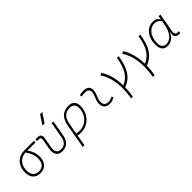

<svg xmlns="http://www.w3.org/2000/svg" viewBox="212 -2124 3678 3678"><g transform="rotate(-45 2051.0 -285.0)"><path d="M251.5 9.8Q157.2 9.8 105.2 -49.3Q53.2 -108.4 53.2 -215.8Q53.2 -307.1 89.8 -375.2Q126.5 -443.4 192.9 -481.2Q259.3 -519 348.1 -519H607.4L599.6 -475.1H381.8Q426.3 -416 447.8 -354Q469.2 -292 469.2 -230.5Q469.2 -115.7 412.4 -53Q355.5 9.8 251.5 9.8ZM329.6 -474.6Q260.3 -470.2 208.5 -436.8Q156.7 -403.3 128.4 -346.2Q100.1 -289.1 100.1 -213.9Q100.1 -128.4 141.6 -81.8Q183.1 -35.2 258.8 -35.2Q336.9 -35.2 379.6 -86.4Q422.4 -137.7 422.4 -230.5Q422.4 -285.6 399.9 -348.9Q377.4 -412.1 329.6 -474.6Z M851.1 9.8Q763.2 9.8 723.9 -45.9Q684.6 -101.6 702.1 -200.2L738.3 -405.3Q750 -473.6 695.3 -473.6H637.7L645.5 -517.6H706.1Q752.9 -517.6 773.9 -488Q794.9 -458.5 785.2 -405.3L749 -200.2Q720.2 -35.2 858.9 -35.2Q998 -35.2 1026.9 -200.2L1082.5 -517.6H1129.4L1073.7 -200.2Q1036.6 9.8 851.1 9.8ZM925.8 -609.4 1044.9 -794.9H1107.9L981.4 -609.4Z M1547.9 -527.3Q1623.5 -527.3 1665.3 -484.1Q1707 -440.9 1707 -361.3Q1707 -282.2 1680.2 -214.6Q1653.3 -147 1605.2 -96.7Q1557.1 -46.4 1492.4 -18.3Q1427.7 9.8 1351.6 9.8Q1330.1 9.8 1309.3 7.6Q1288.6 5.4 1267.1 2L1228 224.6H1181.2L1266.6 -260.3Q1291 -397.5 1359.1 -462.4Q1427.2 -527.3 1547.9 -527.3ZM1275.4 -46.4Q1303.7 -35.2 1362.3 -35.2Q1447.3 -35.2 1514.6 -77.4Q1582 -119.6 1621.1 -192.4Q1660.2 -265.1 1660.2 -356.4Q1660.2 -416.5 1627 -449.5Q1593.8 -482.4 1533.2 -482.4Q1440.4 -482.4 1386.7 -428.2Q1333 -374 1313 -259.3Z M2252.9 -66.9 2268.1 -31.2Q2241.2 -14.2 2211.7 -2.2Q2182.1 9.8 2143.6 9.8Q2061 9.8 2020.5 -31.7Q1980 -73.2 1984.9 -153.3Q1987.3 -189.9 1999 -224.4Q2010.7 -258.8 2024.4 -291.5Q2038.1 -324.2 2045.4 -355Q2061.5 -417.5 2034.4 -450Q2007.3 -482.4 1942.4 -482.4Q1896 -482.4 1853 -471.2L1842.8 -513.7Q1871.6 -522 1900.4 -524.7Q1929.2 -527.3 1958 -527.3Q2041 -527.3 2076.4 -480.7Q2111.8 -434.1 2089.8 -345.2Q2081.5 -310.5 2068.6 -280.5Q2055.7 -250.5 2044.9 -221.2Q2034.2 -191.9 2031.7 -157.7Q2023.4 -35.2 2143.1 -35.2Q2173.8 -35.2 2197.3 -42.5Q2220.7 -49.8 2252.9 -66.9Z M2494.1 224.6Q2532.2 8.8 2508.5 -177.5Q2484.9 -363.8 2393.1 -500.5L2436 -527.3Q2497.1 -438.5 2529.5 -317.9Q2562 -197.3 2564.9 -58.6Q2686.5 -108.4 2754.6 -219.7Q2822.8 -331.1 2850.1 -517.6H2897Q2866.2 -304.2 2786.9 -182.1Q2707.5 -60.1 2564.9 -6.8Q2562.5 106.9 2541 224.6Z M3080.1 224.6Q3118.2 8.8 3094.5 -177.5Q3070.8 -363.8 2979 -500.5L3022 -527.3Q3083 -438.5 3115.5 -317.9Q3147.9 -197.3 3150.9 -58.6Q3272.5 -108.4 3340.6 -219.7Q3408.7 -331.1 3436 -517.6H3482.9Q3452.1 -304.2 3372.8 -182.1Q3293.5 -60.1 3150.9 -6.8Q3148.4 106.9 3127 224.6Z M3966.8 -444.3 3980 -517.6H4026.9L3959 -131.8Q3942.4 -40 4025.4 -40H4050.3L4042.5 4.9H4019Q3952.1 4.9 3928 -30.3Q3903.8 -65.4 3919.4 -139.6H3911.1Q3880.4 -67.9 3825.4 -28.8Q3770.5 10.3 3699.7 10.3Q3627.4 10.3 3588.1 -36.9Q3548.8 -84 3548.8 -169.4Q3548.8 -275.4 3583.7 -354.7Q3618.7 -434.1 3681.2 -478.3Q3743.7 -522.5 3827.6 -522.5Q3929.2 -522.5 3964.4 -444.3ZM3826.2 -477.5Q3756.8 -477.5 3705.1 -437.5Q3653.3 -397.5 3624.3 -328.4Q3595.2 -259.3 3595.2 -171.9Q3595.2 -106 3624.8 -70.3Q3654.3 -34.7 3707 -34.7Q3793 -34.7 3856.4 -107.2Q3919.9 -179.7 3945.8 -325.7L3959.5 -401.9Q3913.6 -477.5 3826.2 -477.5Z"/></g></svg>

Font: Cascadia Mono NF ExtraLight
Style: Italic
Weight: 200
Italic angle: -10°
Monospace: yes
Designer: Aaron Bell
Foundry: Saja Typeworks
Version: Version 2404.023; ttfautohint (v1.8.4)